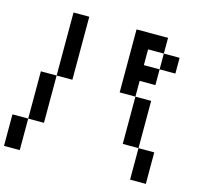

<svg xmlns="http://www.w3.org/2000/svg" viewBox="-124 -1039 1248 1177"><g transform="rotate(15 500.0 -450.0)"><path d="M0 -200H100V0H0ZM900 0H800V-200H900ZM900 -700H800V-800H900ZM200 -200H100V-500H200ZM200 -500V-900H300V-500ZM600 -500V-900H800V-800H700V-700H800V-600H700V-500ZM800 -200H700V-500H800Z"/></g></svg>

Font: GalmuriMono9 Regular
Style: Regular
Weight: 400
Designer: Lee Minseo (quiple)
Version: Version 2.399;hotconv 1.1.1;makeotfexe 2.6.0 DEVELOPMENT